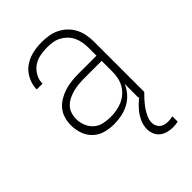

<svg xmlns="http://www.w3.org/2000/svg" viewBox="-221 -623 941 941"><g transform="rotate(-45 250.0 -152.5)"><path d="M214 8Q184 8 154.5 0Q125 -8 103 -29Q81 -50 71 -79Q61 -108 61 -138Q61 -163 68 -186.5Q75 -210 90.5 -228.5Q106 -247 127.5 -259.5Q149 -272 172 -279Q195 -286 219.5 -288.5Q244 -291 268 -291H391V-348Q391 -367 387.5 -386Q384 -405 375.5 -422.5Q367 -440 353.5 -453.5Q340 -467 323 -476Q306 -485 287 -488Q268 -491 248 -491Q223 -491 198 -486Q173 -481 152.5 -466.5Q132 -452 119.5 -429Q107 -406 107 -381H67Q67 -403 74 -424Q81 -445 93.5 -463Q106 -481 124 -494Q142 -507 162.5 -514.5Q183 -522 204.5 -525Q226 -528 248 -528Q273 -528 297 -524Q321 -520 343 -509Q365 -498 382.5 -481Q400 -464 411 -442.5Q422 -421 426.5 -396.5Q431 -372 431 -348V0H391V-96Q381 -71 362.5 -50Q344 -29 320 -16Q296 -3 269 2.5Q242 8 214 8ZM227 -29Q248 -29 269 -32.5Q290 -36 309.5 -44.5Q329 -53 345 -67Q361 -81 371.5 -99Q382 -117 386.5 -138Q391 -159 391 -180V-255H268Q249 -255 230 -253Q211 -251 193 -246.5Q175 -242 157.5 -233.5Q140 -225 126.5 -211.5Q113 -198 107 -179.5Q101 -161 101 -142Q101 -118 110 -95Q119 -72 137 -56Q155 -40 179 -34.5Q203 -29 227 -29ZM409 223Q391 223 373 218.5Q355 214 340.5 203Q326 192 318.5 174.5Q311 157 311 139Q311 113 322.5 88Q334 63 351 43Q368 23 388.5 6Q409 -11 431 -26V0Q417 14 403.5 29Q390 44 378.5 60.5Q367 77 358.5 95.5Q350 114 350 134Q350 145 355 156Q360 167 369 174Q378 181 389.5 183.5Q401 186 413 186Q420 186 428 185Q436 184 444 182V219Q435 221 426.5 222Q418 223 409 223Z"/></g></svg>

Font: Iosevka Curly Extralight
Style: Regular
Weight: 200
Monospace: yes
Designer: Belleve Invis
Foundry: Belleve Invis
Version: Version 22.1.2; ttfautohint (v1.8.4)